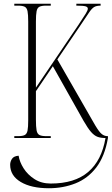

<svg xmlns="http://www.w3.org/2000/svg" viewBox="-20 -734 594 1021"><path d="M56 0V-10H76Q100 -10 111.5 -16Q123 -22 126.5 -40Q130 -58 130 -95V-620Q130 -656 126.5 -674Q123 -692 111.5 -698Q100 -704 76 -704H56V-714H250V-704H225Q201 -704 189.5 -698Q178 -692 174.5 -674Q171 -656 171 -620V-268L396 -600Q425 -644 436 -661.5Q447 -679 447 -688Q447 -697 434.5 -700.5Q422 -704 386 -704V-714H515V-704Q493 -704 480.5 -696.5Q468 -689 453 -666.5Q438 -644 409 -601L285 -418L486 -68Q508 -31 522 -20.5Q536 -10 552 -10H554V0Q537 98 492 156.5Q447 215 381.5 241Q316 267 240 267Q146 267 90 233.5Q34 200 34 142Q34 126 43.5 111Q53 96 79 94Q84 127 105.5 161Q127 195 163.5 218.5Q200 242 250 242Q377 242 449 180.5Q521 119 541 0Q516 0 498.5 -6.5Q481 -13 464 -32.5Q447 -52 424 -92L261 -382L171 -249V-98Q171 -60 174.5 -41Q178 -22 190 -16Q202 -10 226 -10H250V0Z"/></svg>

Font: Noto Serif Display ExtraCondensed ExtraLight
Style: Regular
Weight: 200
Width: 2
Designer: Monotype Design Team
Foundry: Monotype Imaging Inc.
Version: Version 2.009